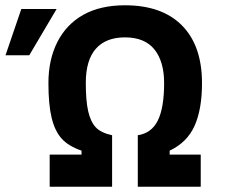

<svg xmlns="http://www.w3.org/2000/svg" viewBox="-20 -710 895 730"><path d="M455.1 -689.9Q596.2 -689.9 672.1 -613Q748 -536.1 748 -394Q748 -294.4 719.7 -231.4Q691.4 -168.5 625 -137.2V-122.1H743.2V0H503.9V-195.8Q556.2 -203.6 580.1 -252Q604 -300.3 604 -394Q604 -476.1 567.1 -522Q530.3 -567.9 455.1 -567.9Q382.3 -567.9 344.2 -524.4Q306.2 -481 306.2 -395Q306.2 -327.1 315.2 -287.4Q324.2 -247.6 343.8 -226.3Q363.3 -205.1 406.2 -195.8V0H168.9V-122.1H290V-137.2Q240.2 -154.3 214.4 -183.1Q188.5 -211.9 176.3 -262.2Q164.1 -312.5 164.1 -394Q164.1 -482.9 198 -550Q231.9 -617.2 296.6 -653.6Q361.3 -689.9 455.1 -689.9ZM195.3 -675.8 91.3 -500H1L61 -675.8Z"/></svg>

Font: Clear Sans
Style: Bold
Weight: 700
Foundry: Intel Corporation
Version: Version 1.00